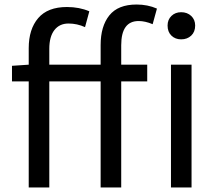

<svg xmlns="http://www.w3.org/2000/svg" viewBox="-20 -829 958 849"><path d="M425 0V-469H198V0H107V-469H33V-538L107 -543V-616Q107 -700 149 -749Q191 -798 276 -798Q331 -798 375 -779L356 -709Q321 -725 283 -725Q243 -725 220.5 -696Q198 -667 198 -613V-543H425V-630Q425 -713 463.5 -761Q502 -809 584 -809Q633 -809 674 -791L655 -722Q622 -736 593 -736Q516 -736 516 -629V-543H631V-469H516V0ZM736 0V-543H827V0ZM781 -655Q755 -655 738 -671.5Q721 -688 721 -716Q721 -742 738 -758.5Q755 -775 781 -775Q808 -775 825.5 -758.5Q843 -742 843 -716Q843 -688 825.5 -671.5Q808 -655 781 -655Z"/></svg>

Font: Source Han Sans SC
Style: Regular
Weight: 400
Designer: Ryoko NISHIZUKA 西塚涼子 (kana, bopomofo & ideographs); Paul D. Hunt (Latin, Greek & Cyrillic); Sandoll Communications 산돌커뮤니
Foundry: Adobe
Version: Version 2.002;hotconv 1.0.116;makeotfexe 2.5.65601; ttfautoh